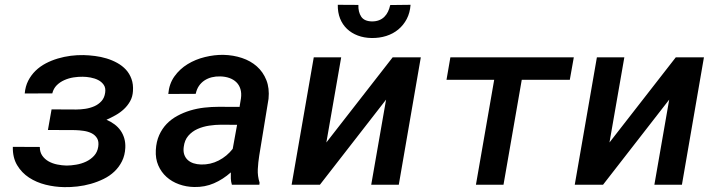

<svg xmlns="http://www.w3.org/2000/svg" viewBox="-20 -766 2975 796"><path d="M295.9 -312Q314 -312 333.7 -314.9Q353.5 -317.9 370.8 -325.4Q388.2 -333 400.6 -346.7Q413.1 -360.4 416 -381.8Q418.9 -401.4 410.2 -414.1Q401.4 -426.8 387.2 -434.1Q373 -441.4 355.5 -444.6Q337.9 -447.8 323.2 -447.8Q305.2 -448.2 284.9 -445.1Q264.6 -441.9 246.6 -433.8Q228.5 -425.8 215.1 -412.4Q201.7 -398.9 196.8 -378.9L82.5 -378.4Q85 -407.7 96.9 -431.2Q108.9 -454.6 127.4 -472.7Q146 -490.7 169.7 -503.2Q193.4 -515.6 219.7 -523.4Q246.1 -531.2 273.2 -534.7Q300.3 -538.1 326.2 -537.6Q349.1 -537.1 373.8 -533.9Q398.4 -530.8 421.9 -523.7Q445.3 -516.6 466.1 -505.1Q486.8 -493.7 502 -477.3Q517.1 -460.9 525.1 -438.7Q533.2 -416.5 531.2 -388.2Q529.8 -364.7 519.5 -346.4Q509.3 -328.1 493.9 -313.7Q478.5 -299.3 459.5 -288.6Q440.4 -277.8 421.4 -269.5Q439.9 -261.7 454.8 -250.5Q469.7 -239.3 480 -224.6Q490.2 -210 495.4 -191.9Q500.5 -173.8 499.5 -153.3Q498 -122.1 485.8 -97.7Q473.6 -73.2 454.3 -54.9Q435.1 -36.6 409.7 -24.2Q384.3 -11.7 356.7 -3.9Q329.1 3.9 300.8 7.1Q272.5 10.3 246.6 9.8Q207.5 9.3 169.2 -0.2Q130.9 -9.8 100.3 -29.8Q69.8 -49.8 51 -81.3Q32.2 -112.8 33.2 -157.2L145 -156.7Q145 -135.3 155.3 -120.6Q165.5 -106 181.6 -96.9Q197.8 -87.9 217.3 -84Q236.8 -80.1 255.4 -79.6Q273.9 -79.6 295.7 -83.3Q317.4 -86.9 336.7 -95.9Q356 -105 369.9 -120.1Q383.8 -135.3 387.2 -157.2Q390.6 -179.2 382.6 -192.6Q374.5 -206.1 360.1 -213.4Q345.7 -220.7 327.4 -223.4Q309.1 -226.1 292 -226.6L178.7 -227.1L193.8 -312.5Z M941.4 0Q937.5 -12.7 937 -25.4Q936.5 -38.1 937 -51.3Q904.8 -22.5 866.9 -6.1Q829.1 10.3 785.2 9.3Q752 8.8 722.2 -2Q692.4 -12.7 670.4 -32.5Q648.4 -52.2 636.2 -80.3Q624 -108.4 626 -144Q627.9 -178.7 639.9 -205.6Q651.9 -232.4 670.9 -252.2Q689.9 -272 715.1 -285.6Q740.2 -299.3 768.6 -307.9Q796.9 -316.4 826.9 -319.8Q856.9 -323.2 886.7 -323.2L973.1 -322.8L979 -358.4Q981.9 -379.9 976.8 -396.7Q971.7 -413.6 960 -425Q948.2 -436.5 931.2 -442.6Q914.1 -448.7 893.1 -449.2Q874.5 -449.7 857.9 -445.6Q841.3 -441.4 827.6 -432.4Q814 -423.3 804.7 -409.7Q795.4 -396 791.5 -377L677.7 -376.5Q681.2 -418.5 703.1 -449.2Q725.1 -480 757.8 -500Q790.5 -520 829.6 -529.5Q868.7 -539.1 906.2 -538.6Q947.3 -537.6 983.2 -525.6Q1019 -513.7 1044.9 -490.7Q1070.8 -467.8 1084.2 -434.1Q1097.7 -400.4 1093.3 -356.4L1054.7 -120.6Q1050.3 -92.8 1048.8 -64.5Q1047.4 -36.1 1056.2 -8.8L1055.2 0ZM813.5 -84Q852.5 -83 886.7 -100.6Q920.9 -118.2 944.8 -148.9L962.9 -248.5L897 -249Q873 -249 847.2 -245.1Q821.3 -241.2 798.8 -231.2Q776.4 -221.2 760.7 -203.1Q745.1 -185.1 741.7 -156.7Q739.3 -138.7 743.9 -125.2Q748.5 -111.8 758.3 -102.8Q768.1 -93.8 782.2 -89.1Q796.4 -84.5 813.5 -84Z M1607.9 -528.3H1724.6L1633.3 0H1519L1580.6 -353L1306.2 0H1189L1280.8 -528.3H1394.5L1333 -175.3ZM1682.1 -746.1Q1679.7 -712.9 1666.3 -687.3Q1652.8 -661.6 1631.3 -643.8Q1609.9 -626 1581.3 -616.9Q1552.7 -607.9 1520.5 -608.4Q1489.3 -608.9 1463.4 -618.7Q1437.5 -628.4 1418.7 -646.2Q1399.9 -664.1 1389.9 -689.2Q1379.9 -714.4 1380.4 -746.1L1465.8 -745.6Q1464.8 -716.3 1477.5 -697Q1490.2 -677.7 1522.5 -677.2Q1538.6 -677.2 1551.3 -682.1Q1564 -687 1573.2 -696Q1582.5 -705.1 1588.6 -717.8Q1594.7 -730.5 1597.7 -745.1Z M2342.3 -435.1H2143.1L2067.4 0H1953.1L2028.8 -435.1H1831.1L1847.2 -528.3H2358.9Z M2781.7 -528.3H2898.4L2807.1 0H2692.9L2754.4 -353L2480 0H2362.8L2454.6 -528.3H2568.4L2506.8 -175.3Z"/></svg>

Font: Roboto Mono Medium
Style: Italic
Weight: 500
Designer: Google
Version: Version 2.000985; 2015; ttfautohint (v1.3)